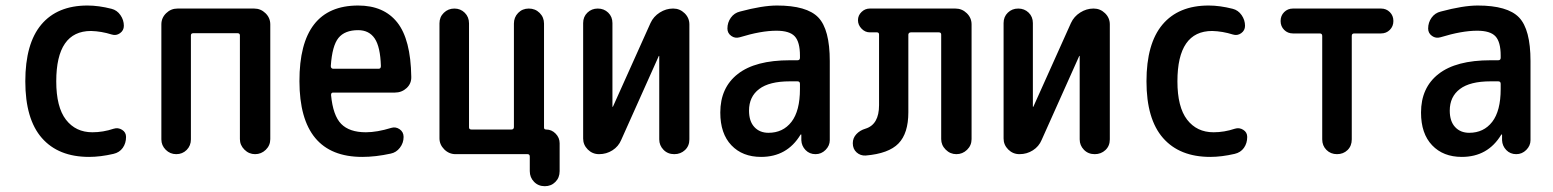

<svg xmlns="http://www.w3.org/2000/svg" viewBox="-20 -550 5540 685"><path d="M297.9 9.8Q188.5 9.8 129.4 -57.6Q70.3 -125 70.3 -259.8Q70.3 -394.5 127.4 -462.4Q184.6 -530.3 292 -530.3Q332 -530.3 377.9 -518.6Q397.5 -513.7 409.7 -496.1Q421.9 -478.5 421.9 -458Q421.9 -441.4 408.2 -431.6Q394.5 -421.9 378.9 -426.8Q341.8 -438.5 304.7 -439.5Q180.7 -439.5 180.7 -259.8Q180.7 -168 215.3 -123Q250 -78.1 309.6 -78.1Q347.7 -78.1 385.7 -90.8Q401.4 -95.7 415.5 -86.9Q429.7 -78.1 429.7 -61.5Q429.7 -39.1 418 -22.5Q406.2 -5.9 384.8 -1Q337.9 9.8 297.9 9.8Z M555.7 -52.7V-462.9Q555.7 -486.3 572.8 -502.9Q589.8 -519.5 613.3 -519.5H886.7Q910.2 -519.5 927.2 -502.9Q944.3 -486.3 944.3 -462.9V-53.7Q944.3 -31.2 928.2 -15.6Q912.1 0 890.1 0Q868.2 0 852.1 -16.1Q835.9 -32.2 835.9 -53.7V-423.8Q835.9 -431.6 827.1 -431.6H669.9Q661.1 -431.6 661.1 -423.8V-52.7Q661.1 -30.3 646 -15.1Q630.9 0 608.9 0Q586.9 0 571.3 -15.6Q555.7 -31.2 555.7 -52.7Z M1257.8 -442.4Q1210 -442.4 1187.5 -414.6Q1165 -386.7 1160.2 -314.5Q1160.2 -305.7 1168 -304.7H1331.1Q1338.9 -304.7 1338.9 -314.5Q1336.9 -382.8 1316.9 -412.6Q1296.9 -442.4 1257.8 -442.4ZM1272.5 9.8Q1048.8 9.8 1048.3 -260.3Q1047.9 -530.3 1257.8 -530.3Q1349.6 -530.3 1397.5 -469.7Q1445.3 -409.2 1447.3 -276.4Q1448.2 -252 1430.7 -235.8Q1413.1 -219.7 1388.7 -219.7H1168Q1161.1 -219.7 1161.1 -210.9Q1168 -137.7 1197.3 -107.9Q1226.6 -78.1 1285.2 -78.1Q1325.2 -78.1 1376 -93.8Q1391.6 -98.6 1405.8 -88.9Q1419.9 -79.1 1419.9 -61.5Q1419.9 -40 1406.7 -22.9Q1393.6 -5.9 1374 -2Q1320.3 9.8 1272.5 9.8Z M1605.5 0Q1582 0 1564.9 -17.1Q1547.9 -34.2 1547.9 -56.6V-466.8Q1547.9 -489.3 1563.5 -504.4Q1579.1 -519.5 1601.1 -519.5Q1623 -519.5 1638.2 -504.4Q1653.3 -489.3 1653.3 -466.8V-95.7Q1653.3 -87.9 1662.1 -87.9H1804.7Q1812.5 -87.9 1813.5 -95.7V-465.8Q1813.5 -488.3 1828.6 -503.9Q1843.8 -519.5 1866.7 -519.5Q1889.6 -519.5 1905.3 -503.9Q1920.9 -488.3 1920.9 -465.8V-94.7Q1920.9 -87.9 1928.7 -87.9Q1948.2 -87.9 1962.4 -73.2Q1976.6 -58.6 1976.6 -39.1V60.5Q1976.6 84 1961.4 99.1Q1946.3 114.3 1923.8 114.3Q1900.4 114.3 1885.3 98.6Q1870.1 83 1870.1 60.5V8.8Q1870.1 0 1862.3 0Z M2117.2 0Q2093.8 0 2077.1 -16.6Q2060.5 -33.2 2060.5 -55.7V-467.8Q2060.5 -490.2 2075.7 -504.9Q2090.8 -519.5 2112.8 -519.5Q2134.8 -519.5 2149.9 -504.9Q2165 -490.2 2165 -467.8V-169.9Q2165 -168.9 2166 -168.9Q2167 -168.9 2167 -169.9L2300.8 -467.8Q2311.5 -491.2 2334 -505.4Q2356.4 -519.5 2380.9 -519.5H2381.8Q2405.3 -519.5 2422.4 -502.9Q2439.5 -486.3 2439.5 -462.9V-52.7Q2439.5 -29.3 2423.8 -14.6Q2408.2 0 2385.7 0Q2362.3 0 2347.2 -15.6Q2332 -31.2 2332 -52.7V-349.6Q2332 -350.6 2331.1 -350.6Q2330.1 -350.6 2330.1 -349.6L2196.3 -50.8Q2186.5 -27.3 2165 -13.7Q2143.6 0 2117.2 0Z M2797.9 -259.8Q2724.6 -259.8 2688.5 -232.4Q2652.3 -205.1 2652.3 -155.3Q2652.3 -117.2 2671.4 -96.7Q2690.4 -76.2 2721.7 -76.2Q2773.4 -76.2 2803.7 -115.2Q2834 -154.3 2834 -232.4V-251Q2834 -259.8 2825.2 -259.8ZM2695.3 9.8Q2628.9 9.8 2589.4 -31.7Q2549.8 -73.2 2549.8 -148.4Q2549.8 -237.3 2612.3 -286.1Q2674.8 -335 2797.9 -335H2825.2Q2834 -335 2834 -343.8V-351.6Q2834 -400.4 2815.4 -420.4Q2796.9 -440.4 2750 -440.4Q2695.3 -440.4 2619.1 -417Q2602.5 -412.1 2588.9 -421.9Q2575.2 -431.6 2575.2 -448.2Q2575.2 -469.7 2587.4 -486.8Q2599.6 -503.9 2620.1 -508.8Q2700.2 -530.3 2752 -530.3Q2858.4 -530.3 2899.4 -487.8Q2940.4 -445.3 2940.4 -332V-49.8Q2940.4 -30.3 2925.3 -15.1Q2910.2 0 2889.6 0Q2868.2 0 2854 -14.6Q2839.8 -29.3 2838.9 -49.8V-69.3Q2838.9 -70.3 2837.9 -70.3Q2835.9 -70.3 2835.9 -69.3Q2788.1 9.8 2695.3 9.8Z M3068.4 4.9Q3049.8 5.9 3036.1 -6.3Q3022.5 -18.6 3022.5 -39.1Q3022.5 -57.6 3035.2 -71.3Q3047.9 -85 3067.4 -90.8Q3116.2 -105.5 3116.2 -174.8V-426.8Q3116.2 -434.6 3108.4 -434.6H3083Q3066.4 -434.6 3053.7 -447.8Q3041 -460.9 3041 -478Q3041 -495.1 3053.7 -507.3Q3066.4 -519.5 3083 -519.5H3388.7Q3412.1 -519.5 3429.2 -502.9Q3446.3 -486.3 3446.3 -462.9V-53.7Q3446.3 -31.2 3430.2 -15.6Q3414.1 0 3392.1 0Q3370.1 0 3354 -16.1Q3337.9 -32.2 3337.9 -53.7V-426.8Q3337.9 -434.6 3329.1 -434.6H3230.5Q3221.7 -434.6 3220.7 -426.8V-149.4Q3220.7 -74.2 3185.5 -38.1Q3150.4 -2 3068.4 4.9Z M3617.2 0Q3593.8 0 3577.1 -16.6Q3560.5 -33.2 3560.5 -55.7V-467.8Q3560.5 -490.2 3575.7 -504.9Q3590.8 -519.5 3612.8 -519.5Q3634.8 -519.5 3649.9 -504.9Q3665 -490.2 3665 -467.8V-169.9Q3665 -168.9 3666 -168.9Q3667 -168.9 3667 -169.9L3800.8 -467.8Q3811.5 -491.2 3834 -505.4Q3856.4 -519.5 3880.9 -519.5H3881.8Q3905.3 -519.5 3922.4 -502.9Q3939.5 -486.3 3939.5 -462.9V-52.7Q3939.5 -29.3 3923.8 -14.6Q3908.2 0 3885.7 0Q3862.3 0 3847.2 -15.6Q3832 -31.2 3832 -52.7V-349.6Q3832 -350.6 3831.1 -350.6Q3830.1 -350.6 3830.1 -349.6L3696.3 -50.8Q3686.5 -27.3 3665 -13.7Q3643.6 0 3617.2 0Z M4297.9 9.8Q4188.5 9.8 4129.4 -57.6Q4070.3 -125 4070.3 -259.8Q4070.3 -394.5 4127.4 -462.4Q4184.6 -530.3 4292 -530.3Q4332 -530.3 4377.9 -518.6Q4397.5 -513.7 4409.7 -496.1Q4421.9 -478.5 4421.9 -458Q4421.9 -441.4 4408.2 -431.6Q4394.5 -421.9 4378.9 -426.8Q4341.8 -438.5 4304.7 -439.5Q4180.7 -439.5 4180.7 -259.8Q4180.7 -168 4215.3 -123Q4250 -78.1 4309.6 -78.1Q4347.7 -78.1 4385.7 -90.8Q4401.4 -95.7 4415.5 -86.9Q4429.7 -78.1 4429.7 -61.5Q4429.7 -39.1 4418 -22.5Q4406.2 -5.9 4384.8 -1Q4337.9 9.8 4297.9 9.8Z M4592.8 -430.7Q4574.2 -430.7 4561.5 -443.4Q4548.8 -456.1 4548.8 -475.1Q4548.8 -494.1 4561.5 -506.8Q4574.2 -519.5 4592.8 -519.5H4907.2Q4925.8 -519.5 4938.5 -506.8Q4951.2 -494.1 4951.2 -475.1Q4951.2 -456.1 4938.5 -443.4Q4925.8 -430.7 4907.2 -430.7H4811.5Q4802.7 -430.7 4802.7 -421.9V-52.7Q4802.7 -29.3 4787.6 -14.6Q4772.5 0 4750 0Q4727.5 0 4712.4 -15.1Q4697.3 -30.3 4697.3 -52.7V-421.9Q4697.3 -430.7 4688.5 -430.7Z M5297.9 -259.8Q5224.6 -259.8 5188.5 -232.4Q5152.3 -205.1 5152.3 -155.3Q5152.3 -117.2 5171.4 -96.7Q5190.4 -76.2 5221.7 -76.2Q5273.4 -76.2 5303.7 -115.2Q5334 -154.3 5334 -232.4V-251Q5334 -259.8 5325.2 -259.8ZM5195.3 9.8Q5128.9 9.8 5089.4 -31.7Q5049.8 -73.2 5049.8 -148.4Q5049.8 -237.3 5112.3 -286.1Q5174.8 -335 5297.9 -335H5325.2Q5334 -335 5334 -343.8V-351.6Q5334 -400.4 5315.4 -420.4Q5296.9 -440.4 5250 -440.4Q5195.3 -440.4 5119.1 -417Q5102.5 -412.1 5088.9 -421.9Q5075.2 -431.6 5075.2 -448.2Q5075.2 -469.7 5087.4 -486.8Q5099.6 -503.9 5120.1 -508.8Q5200.2 -530.3 5252 -530.3Q5358.4 -530.3 5399.4 -487.8Q5440.4 -445.3 5440.4 -332V-49.8Q5440.4 -30.3 5425.3 -15.1Q5410.2 0 5389.6 0Q5368.2 0 5354 -14.6Q5339.8 -29.3 5338.9 -49.8V-69.3Q5338.9 -70.3 5337.9 -70.3Q5335.9 -70.3 5335.9 -69.3Q5288.1 9.8 5195.3 9.8Z"/></svg>

Font: Rounded Mgen+ 1m medium
Style: Regular
Weight: 500
Designer: [Source Han Sans]
Ryoko NISHIZUKA  (kana & ideographs); Paul D. Hunt (Latin, Greek & Cyrillic); Wenlong ZHANG  (bopomofo
Version: Version 1.059.20150602